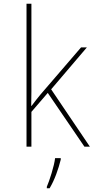

<svg xmlns="http://www.w3.org/2000/svg" viewBox="-20 -780 540 1021"><path d="M147 0V-185L234 -286L429 0H458L252 -305L442 -528H411L195 -277Q183 -263 172 -248.5Q161 -234 148 -217H146Q147 -258 147 -295Q147 -332 147 -373V-760H121V0ZM244 221Q264 187 279 146.5Q294 106 303 69V61H273Q269 93 254.5 140.5Q240 188 229 213V221Z"/></svg>

Font: Noto Sans Mono UI Condensed Thin
Style: Regular
Weight: 250
Width: 3
Designer: Monotype Design team
Foundry: Monotype Imaging Inc.
Version: 1.000